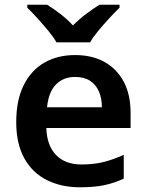

<svg xmlns="http://www.w3.org/2000/svg" viewBox="-20 -786 621 816"><path d="M299 -552Q372 -552 424.5 -522.5Q477 -493 506 -438.5Q535 -384 535 -306V-242H177Q179 -168 218 -127.5Q257 -87 326 -87Q379 -87 420.5 -97.5Q462 -108 506 -128V-27Q466 -8 423 1Q380 10 320 10Q241 10 179.5 -20.5Q118 -51 83.5 -113Q49 -175 49 -267Q49 -360 80.5 -423.5Q112 -487 168 -519.5Q224 -552 299 -552ZM299 -459Q249 -459 217.5 -426.5Q186 -394 180 -330H413Q413 -368 400.5 -397Q388 -426 363 -442.5Q338 -459 299 -459ZM220 -606Q207 -629 184.5 -656Q162 -683 138.5 -709Q115 -735 96 -753V-766H180Q206 -750 235.5 -727.5Q265 -705 290 -678Q317 -705 347 -727.5Q377 -750 403 -766H488V-753Q469 -735 445 -709Q421 -683 398.5 -656Q376 -629 363 -606Z"/></svg>

Font: Noto Sans Thai SemiBold
Style: Regular
Weight: 600
Version: Version 2.001